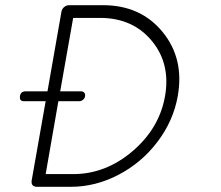

<svg xmlns="http://www.w3.org/2000/svg" viewBox="-20 -721 852 740"><path d="M72 -331Q54 -331 57 -351Q60 -369 79 -369H163L217 -677Q219 -687 227.5 -694Q236 -701 246 -701H377Q522 -701 606.5 -598Q691 -495 665 -350Q648 -255 587 -174.5Q526 -94 437 -47.5Q348 -1 253 -1H120Q99 -3 102 -25L156 -331ZM262 -50Q387 -50 490.5 -138Q594 -226 616 -350Q638 -475 565.5 -563Q493 -651 368 -652H262L212 -369H292Q300 -369 304.5 -364Q309 -359 308 -351Q307 -342 300 -336.5Q293 -331 285 -331H205L156 -50Z"/></svg>

Font: Quicksand
Style: Italic
Weight: 400
Italic angle: -12°
Designer: Andrew Paglinawan
Foundry: Andrew Paglinawan
Version: 1.002